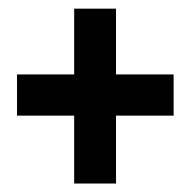

<svg xmlns="http://www.w3.org/2000/svg" viewBox="-20 -606 443 446"><path d="M152.3 -179.7V-337.4H19.5V-433.1H152.3V-585.9H249.5V-433.1H383.3V-337.4H249.5V-179.7Z"/></svg>

Font: Fjalla One
Style: Regular
Weight: 400
Designer: Irina Smirnova, Eben Sorkin
Foundry: Sorkin Type
Version: Version 1.002; ttfautohint (v1.8.4.7-5d5b);gftools[0.9.25]